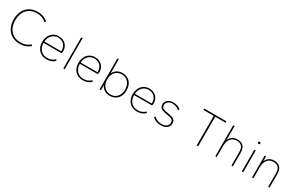

<svg xmlns="http://www.w3.org/2000/svg" viewBox="194 -2128 5486 3587"><g transform="rotate(30 2937.0 -334.0)"><path d="M390 10Q313 10 253 -15.5Q193 -41 151.5 -87Q110 -133 88 -196Q66 -259 66 -334Q66 -409 88 -472Q110 -535 151.5 -581Q193 -627 253 -652.5Q313 -678 390 -678Q461 -678 515.5 -657Q570 -636 612 -598L592 -573Q554 -609 503.5 -628.5Q453 -648 390 -648Q322 -648 268 -625Q214 -602 176.5 -561Q139 -520 119.5 -462Q100 -404 100 -334Q100 -264 119.5 -206Q139 -148 176.5 -107Q214 -66 268 -43Q322 -20 390 -20Q453 -20 503.5 -39.5Q554 -59 592 -95L612 -70Q570 -32 515.5 -11Q461 10 390 10Z M967 10Q916 10 874 -7Q832 -24 801.5 -56Q771 -88 754.5 -133.5Q738 -179 738 -235Q738 -291 755 -336.5Q772 -382 801 -414Q830 -446 870 -463Q910 -480 957 -480Q1007 -480 1046 -464Q1085 -448 1111.5 -420Q1138 -392 1152 -355.5Q1166 -319 1166 -278Q1166 -264 1162.5 -251Q1159 -238 1155 -230H770Q770 -180 785 -141Q800 -102 826 -74.5Q852 -47 888 -32.5Q924 -18 967 -18Q1018 -18 1056 -34Q1094 -50 1128 -82L1146 -59Q1111 -24 1068 -7Q1025 10 967 10ZM957 -452Q921 -452 888.5 -439Q856 -426 830.5 -401Q805 -376 789 -340Q773 -304 770 -258H1131Q1133 -262 1133.5 -267.5Q1134 -273 1134 -278Q1134 -315 1122 -346.5Q1110 -378 1087.5 -401.5Q1065 -425 1032 -438.5Q999 -452 957 -452Z M1328 0V-668H1358V0Z M1749 10Q1698 10 1656 -7Q1614 -24 1583.5 -56Q1553 -88 1536.5 -133.5Q1520 -179 1520 -235Q1520 -291 1537 -336.5Q1554 -382 1583 -414Q1612 -446 1652 -463Q1692 -480 1739 -480Q1789 -480 1828 -464Q1867 -448 1893.5 -420Q1920 -392 1934 -355.5Q1948 -319 1948 -278Q1948 -264 1944.5 -251Q1941 -238 1937 -230H1552Q1552 -180 1567 -141Q1582 -102 1608 -74.5Q1634 -47 1670 -32.5Q1706 -18 1749 -18Q1800 -18 1838 -34Q1876 -50 1910 -82L1928 -59Q1893 -24 1850 -7Q1807 10 1749 10ZM1739 -452Q1703 -452 1670.5 -439Q1638 -426 1612.5 -401Q1587 -376 1571 -340Q1555 -304 1552 -258H1913Q1915 -262 1915.5 -267.5Q1916 -273 1916 -278Q1916 -315 1904 -346.5Q1892 -378 1869.5 -401.5Q1847 -425 1814 -438.5Q1781 -452 1739 -452Z M2333 10Q2264 10 2212.5 -23Q2161 -56 2140 -113V0H2110V-668H2140V-357Q2161 -414 2212.5 -447Q2264 -480 2333 -480Q2382 -480 2423.5 -463Q2465 -446 2495 -414Q2525 -382 2541.5 -336.5Q2558 -291 2558 -235Q2558 -179 2541.5 -133.5Q2525 -88 2495 -56Q2465 -24 2423.5 -7Q2382 10 2333 10ZM2333 -18Q2375 -18 2410.5 -33Q2446 -48 2471.5 -76Q2497 -104 2511.5 -144Q2526 -184 2526 -235Q2526 -286 2511.5 -326Q2497 -366 2471.5 -394Q2446 -422 2410.5 -437Q2375 -452 2333 -452Q2291 -452 2255.5 -437Q2220 -422 2194.5 -394Q2169 -366 2154.5 -326Q2140 -286 2140 -235Q2140 -184 2154.5 -144Q2169 -104 2194.5 -76Q2220 -48 2255.5 -33Q2291 -18 2333 -18Z M2919 10Q2868 10 2826 -7Q2784 -24 2753.5 -56Q2723 -88 2706.5 -133.5Q2690 -179 2690 -235Q2690 -291 2707 -336.5Q2724 -382 2753 -414Q2782 -446 2822 -463Q2862 -480 2909 -480Q2959 -480 2998 -464Q3037 -448 3063.5 -420Q3090 -392 3104 -355.5Q3118 -319 3118 -278Q3118 -264 3114.5 -251Q3111 -238 3107 -230H2722Q2722 -180 2737 -141Q2752 -102 2778 -74.5Q2804 -47 2840 -32.5Q2876 -18 2919 -18Q2970 -18 3008 -34Q3046 -50 3080 -82L3098 -59Q3063 -24 3020 -7Q2977 10 2919 10ZM2909 -452Q2873 -452 2840.5 -439Q2808 -426 2782.5 -401Q2757 -376 2741 -340Q2725 -304 2722 -258H3083Q3085 -262 3085.5 -267.5Q3086 -273 3086 -278Q3086 -315 3074 -346.5Q3062 -378 3039.5 -401.5Q3017 -425 2984 -438.5Q2951 -452 2909 -452Z M3429 10Q3377 10 3334 -7.5Q3291 -25 3250 -58L3269 -82Q3309 -50 3346.5 -34Q3384 -18 3429 -18Q3504 -18 3540 -48.5Q3576 -79 3576 -126Q3576 -164 3556.5 -184Q3537 -204 3484 -214L3379 -234Q3323 -245 3294 -273Q3265 -301 3265 -344Q3265 -371 3276 -396Q3287 -421 3308 -439.5Q3329 -458 3359.5 -469Q3390 -480 3429 -480Q3480 -480 3522 -463.5Q3564 -447 3593 -420L3574 -396Q3545 -422 3508.5 -437Q3472 -452 3429 -452Q3369 -452 3333 -422Q3297 -392 3297 -344Q3297 -313 3317.5 -293Q3338 -273 3384 -264L3489 -244Q3517 -239 3539 -230.5Q3561 -222 3576.5 -208Q3592 -194 3600 -174Q3608 -154 3608 -126Q3608 -66 3562 -28Q3516 10 3429 10Z M4205 0V-638H3982V-668H4460V-638H4237V0Z M4956 0V-286Q4956 -375 4920 -413.5Q4884 -452 4812 -452Q4769 -452 4736.5 -436.5Q4704 -421 4682 -393Q4660 -365 4649 -325Q4638 -285 4638 -237V0H4608V-668H4638V-366Q4659 -419 4704 -449.5Q4749 -480 4812 -480Q4895 -480 4940.5 -433.5Q4986 -387 4986 -286V0Z M5178 0V-470H5208V0ZM5193 -602Q5182 -602 5175 -608Q5168 -614 5168 -625Q5168 -636 5175 -642Q5182 -648 5193 -648Q5204 -648 5211 -642Q5218 -636 5218 -625Q5218 -614 5211 -608Q5204 -602 5193 -602Z M5748 0V-286Q5748 -375 5712 -413.5Q5676 -452 5604 -452Q5561 -452 5528.5 -436.5Q5496 -421 5474 -393Q5452 -365 5441 -325Q5430 -285 5430 -237V0H5400V-470H5430V-366Q5451 -419 5496 -449.5Q5541 -480 5604 -480Q5687 -480 5732.5 -433.5Q5778 -387 5778 -286V0Z"/></g></svg>

Font: Celebes Thin
Style: Regular
Weight: 250
Designer: Anugrah Pasau
Foundry: Lafontype
Version: Version 1.000; ttfautohint (v1.8.4)